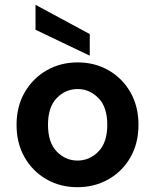

<svg xmlns="http://www.w3.org/2000/svg" viewBox="-20 -768 646 800"><path d="M303 12Q231 12 173.5 -21Q116 -54 82.5 -112.5Q49 -171 49 -248Q49 -325 83 -383.5Q117 -442 174.5 -475Q232 -508 304 -508Q375 -508 432.5 -475Q490 -442 523.5 -383.5Q557 -325 557 -248Q557 -171 523.5 -112.5Q490 -54 432 -21Q374 12 303 12ZM303 -99Q353 -99 390 -136.5Q427 -174 427 -248Q427 -322 390 -359.5Q353 -397 304 -397Q253 -397 216.5 -359.5Q180 -322 180 -248Q180 -174 216.5 -136.5Q253 -99 303 -99ZM354 -536 128 -644V-748L354 -626Z"/></svg>

Font: DeepMind Sans
Style: Bold
Weight: 700
Designer: Jonny Pinhorn / Modifications: Colophon Foundry
Foundry: Colophon Foundry
Version: Version 1.002; ttfautohint (v1.8.2)